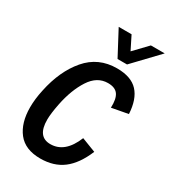

<svg xmlns="http://www.w3.org/2000/svg" viewBox="-174 -779 780 878"><g transform="rotate(30 216.5 -339.5)"><path d="M23 -169Q23 -213 34 -263Q58 -378 119.5 -450Q181 -522 279 -522Q354 -522 390 -483Q426 -444 430 -368L344 -352Q346 -399 330.5 -421Q315 -443 277 -443Q220 -443 183.5 -386.5Q147 -330 130 -246Q119 -191 119 -159Q119 -69 187 -69Q264 -69 304 -168L379 -139Q347 -62 299 -25.5Q251 11 180 11Q100 11 61.5 -38Q23 -87 23 -169ZM190 -690H258L293 -620L360 -690H433L309 -560H259Z"/></g></svg>

Font: Decalotype Medium Italic
Style: Regular
Weight: 500
Italic angle: -12°
Designer: Alfredo Marco Pradil
Foundry: Alfredo Marco Pradil
Version: Version 1.0